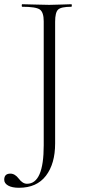

<svg xmlns="http://www.w3.org/2000/svg" viewBox="-63 -645 401 909"><path d="M275 -625Q277 -625 277 -619Q277 -613 275 -613Q226 -613 212 -599.5Q198 -586 198 -542V34Q198 130 154.5 187Q111 244 27 244Q-6 244 -24.5 233.5Q-43 223 -43 206Q-43 177 -14 177Q8 177 26 201Q44 225 65 225Q144 225 144 43V-544Q144 -587 125.5 -600Q107 -613 42 -613Q40 -613 40 -619Q40 -625 42 -625Q60 -625 102.5 -623.5Q145 -622 170 -622Q193 -622 228 -623.5Q263 -625 275 -625Z"/></svg>

Font: t
Style: Regular
Weight: 300
Designer: Christian Thalmann (Catharsis Fonts)
Version: Version 1.000;PS 002.000;hotconv 1.0.88;makeotf.lib2.5.64775